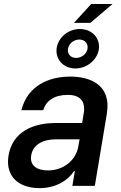

<svg xmlns="http://www.w3.org/2000/svg" viewBox="-20 -940 612 971"><path d="M179.7 11.4C267.8 11.4 326 -31.6 354.4 -74.6H358.7L345.9 0H459.5L520.2 -363.6C545.5 -515.3 430.4 -552.6 335.2 -552.6C228.7 -552.6 120 -508.2 88.1 -382.8H198.9C212 -430.8 256 -460.2 322.8 -460.2C386.7 -460.2 412.6 -426.1 403.8 -369.7L395.2 -317.8H260.7C151.6 -317.8 44 -277 23.1 -153.4C5.7 -46.5 76 11.4 179.7 11.4ZM137.8 -154.1C146 -207.4 196 -235.4 262.8 -235.4H382.5L375.4 -196C363.6 -132.8 305 -78.1 222.3 -78.1C165.1 -78.1 129.3 -104.4 137.8 -154.1ZM267 -698.9C257.5 -641.7 299.7 -593.8 361.2 -593.8C418.3 -593.8 469.8 -634.9 479.4 -688.2C489.3 -745 446.4 -793.3 384.2 -793.3C327.1 -793.3 275.9 -752.8 267 -698.9ZM323.9 -693.5C328.5 -720.5 353.7 -740.1 380.7 -740.1C409.1 -740.1 426.8 -719.5 422.6 -693.5C418.7 -667.3 392 -647 364.7 -647C336.6 -647 319.2 -668 323.9 -693.5ZM354 -824.2H436.8L549 -919.7H441.1Z"/></svg>

Font: Magic Ui Pro Semi Bold
Style: Italic
Weight: 600
Italic angle: -9.39999°
Designer: Stefan Endress, Andreas Faust
Version: Version 1.000;FEAKit 1.0